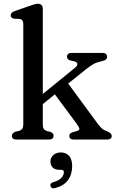

<svg xmlns="http://www.w3.org/2000/svg" viewBox="-20 -758 638 1043"><path d="M69 0Q44.5 0 44.5 -20.5Q44.5 -35 64 -42.5L85 -47.5Q95.5 -51 101 -58.5Q106.5 -66 106.5 -81.5V-627.5Q106.5 -651.5 88 -655L55.5 -656.5Q38 -660 38 -675Q38 -690 60.5 -698L139.5 -725.5Q154.5 -731 165.2 -734.2Q176 -737.5 185.5 -737.5Q212.5 -737.5 212.5 -709.5V-247.5L387 -389.5Q401 -400.5 400.2 -410.5Q399.5 -420.5 383 -425L363.5 -429Q352 -432.5 348 -437.8Q344 -443 344 -450Q344 -470.5 369.5 -470.5H536Q561.5 -470.5 561.5 -450Q561.5 -441 555 -434.8Q548.5 -428.5 527 -424Q504 -419 487.8 -410Q471.5 -401 445 -380L350.5 -304L513 -83Q527 -65 536.8 -57.2Q546.5 -49.5 563.5 -44.5Q587 -33.5 587 -20Q587 0 561.5 0H380.5Q356.5 0 356.5 -20.5Q356.5 -34 375.5 -40L394 -45Q412.5 -50 411.2 -58.8Q410 -67.5 394.5 -88.5L278 -245.5L212.5 -192.5V-81.5Q212.5 -65.5 217.8 -57.8Q223 -50 233.5 -46.5L254 -41.5Q271 -34.5 271 -21Q271 0 246 0ZM302 164.5Q278.5 164.5 266.2 151.8Q254 139 254 119.5Q254 97.5 270.2 83.8Q286.5 70 310 70Q337 70 354.5 88Q372 106 372 144Q372 189.5 349.5 220.2Q327 251 280.5 263.5Q259.5 269.5 254.5 253Q250 237 270 231.5Q300.5 222.5 313.8 207.8Q327 193 327 177Q327 164.5 313.5 164.5Z"/></svg>

Font: Fraunces 9pt S050
Style: Regular
Weight: 400
Version: Version 1.000; ttfautohint (v1.8.3)